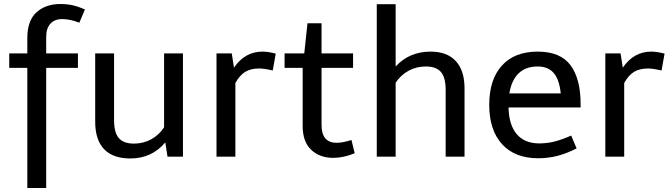

<svg xmlns="http://www.w3.org/2000/svg" viewBox="-20 -780 3344 956"><path d="M26 -442V-514H116V-590Q116 -678 162 -719Q208 -760 280 -760Q315 -760 343 -753.5Q371 -747 403 -733L375 -667Q329 -685 289 -685Q252 -685 231 -662Q210 -639 210 -597V-514H368V-442H210V156H116V-442Z M891 -514V0H814L803 -71Q736 9 629 9Q542 9 498 -37.5Q454 -84 454 -174V-514H548V-181Q548 -120 571.5 -92.5Q595 -65 647 -65Q694 -65 733 -86.5Q772 -108 797 -146V-514Z M1134 -514 1145 -443Q1199 -523 1287 -523Q1315 -523 1353 -513L1338 -429Q1295 -439 1271 -439Q1229 -439 1201.5 -422.5Q1174 -406 1152 -367V0H1058V-514Z M1397 -442V-514H1495L1511 -664H1581V-514H1738V-442H1581V-158Q1581 -69 1656 -69Q1686 -69 1730 -83L1746 -17Q1691 6 1639 6Q1572 6 1529.5 -34Q1487 -74 1487 -153V-442Z M2293 -340V0H2199V-333Q2199 -394 2175.5 -421.5Q2152 -449 2100 -449Q2053 -449 2014 -427.5Q1975 -406 1950 -368V0H1856V-759H1950V-449Q2018 -523 2124 -523Q2206 -523 2249.5 -476Q2293 -429 2293 -340Z M2657 -523Q2770 -523 2820.5 -455.5Q2871 -388 2871 -261V-245H2512Q2514 -158 2553 -112Q2592 -66 2665 -66Q2705 -66 2742 -75.5Q2779 -85 2824 -105L2851 -41Q2800 -15 2754 -3.5Q2708 8 2660 8Q2544 8 2480 -62Q2416 -132 2416 -258Q2416 -384 2479 -453.5Q2542 -523 2657 -523ZM2516 -315H2772Q2765 -384 2737 -416.5Q2709 -449 2657 -449Q2598 -449 2562.5 -415Q2527 -381 2516 -315Z M3070 -514 3081 -443Q3135 -523 3223 -523Q3251 -523 3289 -513L3274 -429Q3231 -439 3207 -439Q3165 -439 3137.5 -422.5Q3110 -406 3088 -367V0H2994V-514Z"/></svg>

Font: Telex
Style: Regular
Weight: 400
Designer: Andres Torresi
Foundry: Andres Torresi
Version: Version 1.100